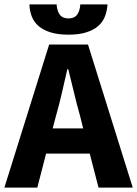

<svg xmlns="http://www.w3.org/2000/svg" viewBox="-26 -855 625 875"><path d="M230 -330 214 -270H353L338 -330Q324 -379 311 -434Q298 -489 285 -540H281Q269 -488 256.5 -433.5Q244 -379 230 -330ZM-6 0 198 -652H375L579 0H423L383 -155H184L144 0ZM286 -697Q238 -697 204.5 -707.5Q171 -718 150 -736Q129 -754 119 -779.5Q109 -805 108 -835H232Q234 -805 246.5 -788Q259 -771 286 -771Q313 -771 325.5 -788Q338 -805 340 -835H464Q462 -805 452 -779.5Q442 -754 421 -736Q400 -718 367 -707.5Q334 -697 286 -697Z"/></svg>

Font: Font
Style: ¶
Weight: 700
Designer: Paul D. Hunt
Foundry: Adobe Systems Incorporated
Version: Version 3.000